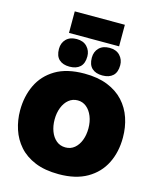

<svg xmlns="http://www.w3.org/2000/svg" viewBox="-161 -1252 1132 1377"><g transform="rotate(15 405.5 -563.0)"><path d="M409 16Q306 16 232.8 -14.2Q159.5 -44.5 113.5 -96.8Q67.5 -149 45.8 -215.8Q24 -282.5 24 -355Q24 -459 64.2 -543.8Q104.5 -628.5 188.2 -678.8Q272 -729 403 -729Q502.5 -729 575 -700Q647.5 -671 694.5 -619.8Q741.5 -568.5 764.2 -501Q787 -433.5 787 -356Q787 -249 745 -165Q703 -81 619 -32.5Q535 16 409 16ZM406 -182Q445 -182 473 -205.5Q501 -229 516 -268.5Q531 -308 531 -356Q531 -405.5 515 -445.2Q499 -485 470.8 -508Q442.5 -531 406 -531Q368 -531 339.8 -508Q311.5 -485 295.8 -445.2Q280 -405.5 280 -356Q280 -308 295 -268.5Q310 -229 338.2 -205.5Q366.5 -182 406 -182ZM528 -749Q478.5 -749 450.8 -774.8Q423 -800.5 423 -853Q423 -897.5 451 -925.8Q479 -954 529 -954Q578.5 -954 606.2 -924.5Q634 -895 634 -853Q634 -800.5 606.2 -774.8Q578.5 -749 528 -749ZM284 -749Q234.5 -749 206.8 -774.8Q179 -800.5 179 -853Q179 -897.5 207 -925.8Q235 -954 285 -954Q334.5 -954 362.2 -924.5Q390 -895 390 -853Q390 -800.5 362.2 -774.8Q334.5 -749 284 -749ZM219 -982V-1142H591V-982Z"/></g></svg>

Font: Commissioner Black
Style: Regular
Weight: 900
Designer: Kostas Bartsokas
Foundry: Kostas Bartsokas
Version: Version 1.000; ttfautohint (v1.8.3)